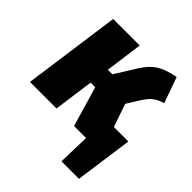

<svg xmlns="http://www.w3.org/2000/svg" viewBox="-199 -686 992 992"><g transform="rotate(45 297.0 -189.5)"><path d="M475 -142 432 -268 470 -329C497 -372 517 -397 572 -413L522 -554C423 -535 387 -504 347 -441L277 -329H244L272 -534H78L4 0H198L228 -219H262L326 0H414L409 175H537L581 -142Z"/></g></svg>

Font: Fira Sans Heavy
Style: Italic
Weight: 900
Italic angle: -8°
Designer: bBox Type GmbH & Carrois Corporate GbR & Edenspiekermann AG
Foundry: bBox Type GmbH & Carrois Corporate GbR & Edenspiekermann AG
Version: Version 4.301;PS 004.301;hotconv 1.0.88;makeotf.lib2.5.64775